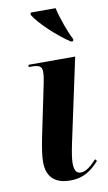

<svg xmlns="http://www.w3.org/2000/svg" viewBox="-88 -810 488 865"><g transform="rotate(-10 156.0 -378.0)"><path d="M273 -606H283L285 -615C266 -650 241 -721 231 -766H117L115 -756C140 -714 216 -643 273 -606ZM162 10C227 10 263 -21 295 -56L288 -65C266 -41 240 -17 215 -17C193 -17 186 -35 185 -62C185 -84 190 -115 198 -153L280 -536H67L65 -526H77C116 -526 126 -517 126 -493C126 -477 123 -459 119 -440L71 -209C60 -154 55 -120 55 -93C55 -24 93 10 162 10Z"/></g></svg>

Font: Noto Serif Display Condensed
Style: Bold Italic
Weight: 700
Width: 3
Italic angle: -12°
Designer: Monotype Design Team
Foundry: Monotype Imaging Inc.
Version: Version 2.009